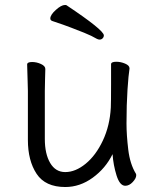

<svg xmlns="http://www.w3.org/2000/svg" viewBox="-20 -733 630 771"><path d="M380 -574Q375 -574 369 -577Q349 -589 318 -601.5Q287 -614 265.5 -622Q244 -630 233 -634L189 -649Q182 -652 182 -659Q182 -673 204 -693Q226 -713 241 -713Q245 -713 247 -712Q397 -612 397 -591Q397 -584 392 -579Q387 -574 380 -574ZM488 -237Q488 -191 495 -132.5Q502 -74 526 -35Q527 -33 527 -29Q527 -17 513 -2Q499 13 483 13Q461 13 448 -28.5Q435 -70 432 -114Q404 -57 352.5 -19.5Q301 18 242 18Q162 18 127 -35Q92 -88 92 -171V-368L91 -406L89 -474Q89 -484 109 -484Q127 -484 144.5 -476Q162 -468 162 -456Q162 -435 161 -419L160 -368V-175Q160 -115 181.5 -78.5Q203 -42 242 -42Q283 -42 324 -75.5Q365 -109 393 -168.5Q421 -228 425 -301Q426 -322 426 -395V-475Q426 -485 447 -485Q465 -485 482.5 -477.5Q500 -470 500 -459V-457Q496 -433 492 -373Q488 -313 488 -237Z"/></svg>

Font: Iansui
Style: Regular
Weight: 400
Designer: But Ko / Fontworks Inc.
Foundry: zi-hi.com / Fontworks Inc.
Version: Version 1.002